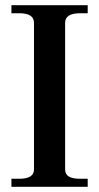

<svg xmlns="http://www.w3.org/2000/svg" viewBox="-20 -720 383 740"><path d="M24 -31H54Q111 -31 111 -67V-632Q111 -669 54 -669H24V-700H318V-669H289Q231 -669 231 -632V-67Q231 -48 245.5 -39.5Q260 -31 289 -31H318V0H24Z"/></svg>

Font: Taviraj Medium
Style: Regular
Weight: 500
Designer: Katatrad Team
Foundry: CadsonDemak
Version: Version 1.001